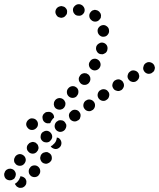

<svg xmlns="http://www.w3.org/2000/svg" viewBox="-31 -594 759 916"><path d="M64 254 65 253Q65 250 66 247Q74 247 81 251Q89 255 92 262Q95 267 95 273Q95 278 94 283Q92 289 88 293Q85 297 80 299L79 300Q74 302 69 302Q63 303 58 301Q53 299 49 296Q45 292 42 287Q42 286 41 285Q41 284 40 283Q49 278 55 270Q61 263 64 254ZM25 212Q20 210 14 211Q9 211 4 214Q-1 216 -4 220Q-8 224 -9 230L-10 231Q-13 241 -8 252Q-3 262 8 265Q14 267 19 266Q24 266 29 263Q34 261 38 257Q41 252 43 247V246Q47 235 41 225Q36 215 25 212ZM114 243Q117 247 123 249Q128 251 133 251Q139 251 144 249Q149 247 153 243V242Q161 234 161 223Q161 211 153 203Q145 195 134 195Q122 195 114 203V204Q106 212 106 223Q106 235 114 243ZM83 149Q74 141 63 141Q52 142 44 150L43 151Q40 155 38 160Q36 165 36 170Q36 176 38 181Q41 186 45 190Q53 197 64 197Q76 197 84 188Q92 179 92 168Q91 156 83 149ZM161 163Q162 169 165 174Q167 178 172 182Q176 185 181 186Q187 188 192 187Q197 186 202 183Q207 181 210 176H211Q218 167 216 155Q215 144 205 137Q201 134 196 132Q191 131 185 132Q180 133 175 135Q170 138 167 142L166 143Q163 147 162 153Q160 158 161 163ZM153 113Q153 107 151 102Q150 97 146 93Q142 89 138 86Q133 84 127 83Q122 83 117 85Q111 87 107 90V91Q98 98 97 109Q96 121 104 129Q111 138 123 139Q134 140 143 132Q147 128 150 123Q152 118 153 113ZM259 102Q253 112 242 116Q231 119 221 113Q218 112 215 109Q213 107 211 104Q216 101 221 98V97Q229 91 234 83Q239 74 240 64Q240 63 240 62Q242 62 244 63Q246 63 248 64Q258 70 261 81Q264 91 259 102ZM212 41Q205 32 194 30Q183 29 174 36H173Q164 43 163 55Q161 66 168 75Q175 84 186 85Q198 87 207 80V79Q216 72 218 61Q219 50 212 41ZM285 11Q286 6 285 0Q283 -5 280 -9Q277 -14 272 -17Q267 -20 262 -20Q257 -21 251 -20Q246 -19 242 -15H241Q232 -8 230 3Q228 14 235 24Q242 33 253 35Q264 36 273 30L274 29Q279 26 281 21Q284 16 285 11ZM144 -19Q137 -28 125 -29Q114 -31 105 -23Q96 -16 94 -4Q93 7 101 16Q108 25 119 26Q130 27 139 20L140 19Q149 12 150 1Q151 -11 144 -19ZM203 -6H202Q191 -4 182 -11Q173 -18 172 -30Q171 -35 172 -40Q174 -46 177 -50Q181 -54 185 -57Q190 -60 196 -60H197Q208 -62 217 -55Q226 -48 227 -36Q227 -35 227 -35Q227 -34 227 -33Q220 -27 215 -19Q211 -13 209 -7Q208 -7 206 -6Q205 -6 203 -6ZM353 -38Q354 -44 353 -49Q352 -54 348 -59Q342 -68 331 -70Q319 -72 310 -65L309 -64Q305 -61 302 -57Q299 -52 298 -47Q297 -41 299 -36Q300 -31 303 -26Q310 -17 321 -15Q332 -13 341 -20H342Q347 -23 350 -28Q352 -33 353 -38ZM417 -108Q410 -117 399 -119Q388 -121 379 -114H378Q369 -107 367 -96Q365 -84 372 -75Q375 -71 379 -68Q384 -65 389 -64Q395 -63 400 -64Q406 -66 410 -69H411Q420 -76 422 -87Q424 -99 417 -108ZM226 -100Q225 -95 227 -90Q228 -84 232 -80Q235 -76 240 -74Q245 -71 251 -71Q256 -70 261 -72Q267 -73 271 -77Q276 -81 278 -86Q281 -91 281 -96Q282 -102 280 -107Q278 -112 275 -116Q267 -125 256 -126Q245 -127 236 -120L235 -119Q231 -115 229 -111Q226 -106 226 -100ZM490 -137Q491 -142 490 -147Q489 -153 485 -157Q479 -166 468 -168Q456 -170 447 -163H446Q437 -156 435 -145Q433 -134 440 -124Q447 -115 458 -113Q469 -111 478 -118L479 -119Q484 -122 486 -126Q489 -131 490 -137ZM296 -135Q304 -127 315 -127Q327 -127 335 -135V-136Q343 -144 343 -155Q344 -166 336 -175Q332 -178 327 -181Q322 -183 316 -183Q311 -183 306 -181Q301 -179 297 -175L296 -174Q288 -166 288 -155Q288 -143 296 -135ZM556 -202Q554 -207 549 -210Q545 -213 539 -215Q534 -216 529 -215Q523 -214 519 -211H518Q513 -208 510 -203Q507 -199 506 -194Q504 -188 505 -183Q506 -178 509 -173Q512 -168 516 -165Q521 -162 526 -161Q531 -159 537 -160Q542 -161 547 -164H548Q557 -171 560 -182Q562 -193 556 -202ZM345 -214Q345 -209 348 -204Q351 -199 355 -195Q364 -188 375 -189Q386 -190 394 -199V-200Q398 -204 399 -209Q401 -215 400 -220Q400 -226 397 -230Q395 -235 390 -239Q386 -242 381 -244Q376 -245 370 -245Q365 -244 360 -242Q355 -239 352 -235L351 -234Q348 -230 346 -225Q344 -219 345 -214ZM619 -206V-207Q624 -209 627 -214Q631 -218 632 -223Q634 -228 633 -234Q632 -239 630 -244Q624 -254 613 -257Q602 -260 592 -255V-254Q582 -249 579 -238Q575 -227 581 -217Q584 -212 588 -209Q592 -205 598 -204Q603 -202 608 -203Q614 -203 618 -206ZM706 -261Q708 -266 708 -272Q707 -277 705 -282Q700 -292 689 -296Q678 -300 668 -295L667 -294Q662 -292 659 -288Q655 -284 654 -278Q652 -273 652 -268Q652 -262 655 -257Q660 -247 671 -243Q681 -240 692 -245Q697 -248 701 -252Q705 -256 706 -261ZM407 -262Q417 -256 428 -259Q439 -262 445 -272Q451 -282 448 -293Q445 -304 435 -310Q425 -316 414 -313Q403 -310 398 -300L397 -299Q391 -290 394 -279Q397 -268 407 -262ZM447 -336Q452 -335 458 -335Q463 -336 468 -339Q473 -341 476 -345Q480 -350 481 -355V-356Q484 -367 479 -377Q473 -387 462 -390Q451 -393 442 -387Q432 -382 428 -371V-370Q425 -359 431 -349Q436 -339 447 -336ZM466 -419Q477 -420 484 -430Q491 -439 489 -450V-451Q488 -462 478 -469Q469 -476 458 -474Q447 -472 440 -463Q433 -454 435 -443V-442Q437 -431 446 -424Q455 -417 466 -419ZM444 -501Q448 -505 450 -510Q451 -516 451 -521Q450 -527 448 -531Q445 -536 441 -540H440Q436 -544 431 -545Q426 -547 420 -547Q415 -546 410 -544Q405 -541 402 -537Q394 -528 395 -517Q396 -505 405 -498L406 -497Q414 -490 426 -491Q437 -492 444 -501ZM287 -526Q289 -530 289 -536Q290 -541 288 -547Q286 -552 282 -556Q279 -560 274 -562Q269 -564 263 -565Q258 -565 253 -563H252Q241 -559 236 -549Q231 -538 235 -528Q237 -523 241 -518Q244 -514 249 -512Q254 -510 260 -509Q265 -509 270 -511H271Q276 -513 280 -517Q284 -521 287 -526ZM373 -546Q373 -551 371 -556Q369 -561 365 -565Q362 -569 357 -571Q352 -574 346 -574H345Q334 -574 326 -566Q317 -558 317 -547Q317 -542 319 -536Q321 -531 325 -527Q328 -523 333 -521Q338 -519 344 -519H345Q356 -518 364 -526Q373 -534 373 -546Z"/></svg>

Font: FRB American Cursive Guidelines Dotted Ultra
Style: Bold Italic
Weight: 1000
Italic angle: -25°
Version: Version 2.0;Modular Font Editor K font №1